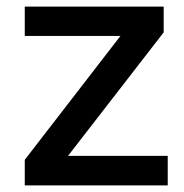

<svg xmlns="http://www.w3.org/2000/svg" viewBox="-20 -559 555 579"><path d="M485.8 0V-88.9H185.1L473.6 -461.4V-539.1H54.7V-450.7H343.3L54.7 -77.1V0Z"/></svg>

Font: Winston Medium
Style: Regular
Weight: 500
Designer: Vernon Adams, Kim Jin-seong, David Berlow, Cristiano Sobral
Foundry: The Winston Project Authors
Version: Version 3.004